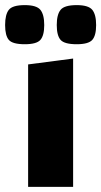

<svg xmlns="http://www.w3.org/2000/svg" viewBox="-50 -731 396 751"><path d="M60 -479 236 -502V0H60ZM250 -558Q202 -558 187 -575Q172 -592 172 -633Q172 -674 187 -692.5Q202 -711 250 -711Q296 -711 311 -692.5Q326 -674 326 -633Q326 -592 311 -575Q296 -558 250 -558ZM47 -558Q-1 -558 -15.5 -575Q-30 -592 -30 -633Q-30 -674 -15.5 -692.5Q-1 -711 47 -711Q93 -711 108 -692.5Q123 -674 123 -633Q123 -592 108 -575Q93 -558 47 -558Z"/></svg>

Font: Changa
Style: Bold
Weight: 700
Designer: Eduardo Rodriguez Tunni
Foundry: Eduardo Rodriguez Tunni
Version: Version 3.002; ttfautohint (v1.8.2)